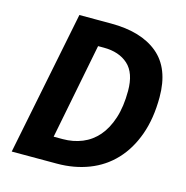

<svg xmlns="http://www.w3.org/2000/svg" viewBox="-98 -745 813 838"><g transform="rotate(15 308.0 -326.0)"><path d="M28 0 159 -652H302Q439 -652 514.5 -589Q590 -526 590 -396Q590 -300 563.5 -226Q537 -152 489.5 -101.5Q442 -51 376 -25.5Q310 0 232 0ZM188 -110H229Q276 -110 316.5 -126.5Q357 -143 386.5 -177Q416 -211 433 -263.5Q450 -316 450 -387Q450 -468 409 -505Q368 -542 299 -542H273Z"/></g></svg>

Font: TypoPRO Source Sans Pro
Style: Bold Italic
Weight: 700
Italic angle: -11°
Designer: Paul D. Hunt
Foundry: Adobe Systems Incorporated
Version: Version 1.075;PS 2.000;hotconv 1.0.86;makeotf.lib2.5.63406